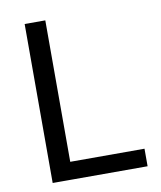

<svg xmlns="http://www.w3.org/2000/svg" viewBox="-75 -700 637 760"><g transform="rotate(-10 243.5 -319.5)"><path d="M158.5 0H75.5V-639H158.5ZM120 -70.5H457V0H120Z"/></g></svg>

Font: Anek Bangla
Style: Regular
Weight: 400
Designer: Sulekha Rajkumar (Bangla), Yesha Goshar (Latin)
Foundry: Ek Type
Version: Version 1.003